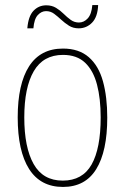

<svg xmlns="http://www.w3.org/2000/svg" viewBox="-20 -729 495 759"><path d="M404 -264Q404 -131 360.5 -60.5Q317 10 229 10Q140 10 95 -61Q50 -132 50 -265Q50 -397 95 -467Q140 -537 229 -537Q292 -537 331 -503Q370 -469 387 -407.5Q404 -346 404 -264ZM76 -265Q76 -146 113 -80.5Q150 -15 228 -15Q306 -15 342 -78.5Q378 -142 378 -265Q378 -339 363.5 -394.5Q349 -450 316.5 -481Q284 -512 229 -512Q151 -512 113.5 -447.5Q76 -383 76 -265ZM88 -617Q92 -665 112.5 -686.5Q133 -708 163 -708Q185 -708 201.5 -698Q218 -688 231.5 -674.5Q245 -661 259.5 -650.5Q274 -640 292 -640Q312 -640 327 -656.5Q342 -673 345 -709H368Q366 -662 344 -639.5Q322 -617 291 -617Q269 -617 252.5 -627.5Q236 -638 222 -651Q208 -664 194 -674.5Q180 -685 162 -685Q144 -685 129.5 -669.5Q115 -654 112 -617Z"/></svg>

Font: Noto Sans Telugu Condensed Thin
Style: Regular
Weight: 100
Width: 3
Designer: Jelle Bosma - Monotype Design Team
Foundry: Monotype Imaging Inc.
Version: Version 2.005; ttfautohint (v1.8.4.7-5d5b)